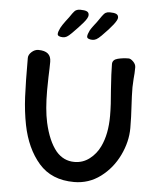

<svg xmlns="http://www.w3.org/2000/svg" viewBox="-57 -898 778 949"><g transform="rotate(5 331.5 -423.5)"><path d="M346 -826Q346 -812 324.5 -787Q303 -762 272 -731Q257 -716 248 -711Q239 -706 229 -706Q217 -706 209.5 -709.5Q202 -713 202 -720Q202 -731 212 -751Q220 -766 235 -786L251 -807Q255 -813 264.5 -826.5Q274 -840 282 -844.5Q290 -849 303 -849Q325 -849 335.5 -844Q346 -839 346 -826ZM492 -826Q492 -804 419 -731Q404 -716 394.5 -711Q385 -706 375 -706Q364 -706 356 -709.5Q348 -713 348 -720Q348 -731 358 -751Q363 -760 370.5 -770Q378 -780 381 -784Q384 -788 388.5 -793.5Q393 -799 398 -807Q402 -813 411.5 -826.5Q421 -840 429 -844.5Q437 -849 449 -849Q471 -849 481.5 -844Q492 -839 492 -826ZM175 -503 174 -438Q174 -343 188 -279Q208 -189 248 -140Q285 -97 339 -97Q381 -97 414 -122.5Q447 -148 465 -186Q495 -248 495 -339Q495 -394 488 -469Q482 -553 482 -595Q482 -617 508 -623.5Q534 -630 562 -630Q572 -630 585 -617Q598 -604 598 -589Q598 -559 595 -532Q593 -502 593 -490Q593 -452 597 -384Q598 -367 599 -343Q600 -319 600 -288Q600 -220 567.5 -152.5Q535 -85 477 -41.5Q419 2 346 2Q234 2 171 -70.5Q108 -143 85 -258Q72 -324 68.5 -396Q65 -468 65 -589Q65 -605 80.5 -619Q96 -633 114 -633Q177 -633 177 -580Q177 -551 175 -503Z"/></g></svg>

Font: Itim
Style: Regular
Weight: 400
Designer: Suppakit Chalermlarp
Version: Version 1.002g